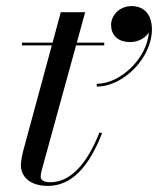

<svg xmlns="http://www.w3.org/2000/svg" viewBox="-20 -600 518 630"><path d="M344.5 -518C344.5 -487.5 364 -462 407 -462C433 -462 457 -474.5 468.5 -494C462.5 -408.5 375 -325 297.5 -325V-316C387.5 -316 478.5 -413 478.5 -503C478.5 -555.5 450.5 -580 411.5 -580C373.5 -580 344.5 -551 344.5 -518ZM315 -163 306.5 -165.5C264.5 -60 210.5 -2 144.5 -2C124 -2 113.5 -9 113.5 -20C113.5 -29 116 -38.5 118 -45.5L229.5 -451H322V-460H232L259.5 -560H179.5L152.5 -460H52V-451H150L57.5 -110C52 -90 48.5 -68.5 48.5 -58C48.5 -23.5 75 10 137 10C215.5 10 272 -53 315 -163Z"/></svg>

Font: Bodoni* 24pt
Style: Italic
Weight: 400
Italic angle: -13°
Version: Version 2.3